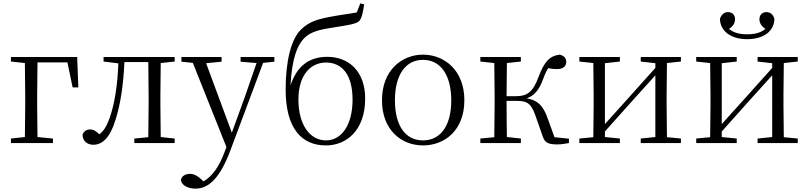

<svg xmlns="http://www.w3.org/2000/svg" viewBox="-20 -851 4811 1142"><path d="M45 -485 128 -476 130 -277V-227L128 -36L45 -27V0H295V-27L203 -36L201 -227V-277L203 -480H381L412 -331H446L439 -512H45Z M861 0H1019V-27L936 -36C935 -91 934 -173 934 -227V-285C934 -338 935 -420 936 -476L1019 -485V-512H596V-485L684 -474C679 -344 662 -233 631 -146C614 -100 597 -72 571 -52C552 -71 536 -81 516 -81C494 -81 480 -71 471 -51C471 -13 498 10 535 10C588 10 634 -31 666 -135C696 -226 714 -345 720 -482H862L864 -285V-227L862 -35L779 -27V0Z M1411 -484 1506 -476 1435 -271 1359 -62 1206 -475 1298 -484V-512H1059V-484L1127 -477L1327 24L1313 60C1283 141 1240 200 1190 228L1179 217C1157 196 1134 183 1110 183C1084 183 1060 195 1056 220C1060 253 1101 271 1143 271C1223 271 1290 204 1349 47L1545 -477L1612 -484V-512H1411Z M1919 -16C1825 -16 1755 -106 1755 -259C1755 -403 1826 -479 1919 -479C2013 -479 2077 -409 2077 -258C2077 -110 2013 -16 1919 -16ZM1919 14C2036 14 2152 -71 2152 -265C2152 -429 2052 -513 1927 -513C1811 -513 1743 -450 1708 -343C1716 -504 1749 -588 1797 -631C1834 -664 1885 -676 1972 -689C2040 -700 2097 -707 2117 -726C2132 -744 2139 -777 2146 -825L2123 -831L2102 -777C2061 -769 2007 -763 1961 -754C1876 -739 1821 -725 1771 -676C1711 -619 1679 -485 1679 -319C1679 -88 1773 14 1919 14Z M2496 14C2623 14 2742 -74 2742 -255C2742 -435 2621 -526 2496 -526C2372 -526 2252 -435 2252 -255C2252 -75 2370 14 2496 14ZM2496 -16C2393 -16 2329 -101 2329 -254C2329 -407 2393 -495 2496 -495C2599 -495 2664 -407 2664 -254C2664 -101 2599 -16 2496 -16Z M3207 -43C3220 -3 3238 8 3296 8C3315 8 3342 4 3364 0V-26L3278 -35L3236 -151C3210 -224 3177 -255 3113 -266C3156 -281 3186 -313 3211 -382C3221 -411 3231 -430 3241 -446C3256 -442 3272 -440 3293 -440C3328 -440 3348 -456 3348 -483C3348 -506 3335 -519 3309 -526C3248 -518 3218 -485 3183 -393C3149 -299 3111 -279 3050 -279H2993L2995 -476L3078 -485V-512H2837V-485L2920 -476L2922 -285V-227L2920 -35L2837 -27V0H3078V-27L2995 -36C2994 -90 2993 -175 2993 -251H3051C3114 -251 3137 -238 3162 -171Z M3791 -485 3878 -475V-447L3714 -264L3578 -113V-475L3667 -485V-512H3426V-485L3509 -476L3511 -285V-227L3509 -35L3426 -27V0H3667V-27L3578 -36V-69L3738 -248L3878 -403V-36L3791 -27V0H4030V-27L3947 -35L3945 -227V-285L3947 -476L4030 -485V-512H3791Z M4424 -618C4524 -618 4585 -667 4586 -739C4579 -764 4563 -779 4538 -779C4515 -779 4497 -763 4497 -737C4497 -714 4510 -694 4533 -679C4504 -655 4466 -647 4424 -647C4382 -647 4345 -655 4316 -679C4339 -693 4352 -714 4352 -737C4352 -763 4334 -779 4310 -779C4287 -779 4271 -764 4262 -739C4264 -667 4325 -618 4424 -618ZM4486 -485 4573 -475V-447L4409 -264L4273 -113V-475L4362 -485V-512H4121V-485L4204 -476L4206 -285V-227L4204 -35L4121 -27V0H4362V-27L4273 -36V-69L4433 -248L4573 -403V-36L4486 -27V0H4725V-27L4642 -35L4640 -227V-285L4642 -476L4725 -485V-512H4486Z"/></svg>

Font: Noto Serif CJK SC Light
Style: Regular
Weight: 300
Designer: Ryoko NISHIZUKA 西塚涼子 (kana & ideographs); Frank Grießhammer (Latin, Greek & Cyrillic); Wenlong ZHANG 张文龙 (bopomofo); San
Foundry: Adobe
Version: Version 2.001;hotconv 1.1.0;makeotfexe 2.6.0